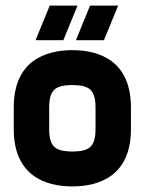

<svg xmlns="http://www.w3.org/2000/svg" viewBox="-20 -668 519 688"><path d="M158.2 -647.9 107.4 -523.9H207L257.8 -647.9ZM403.3 -647.9H302.7L252 -523.9H352.5ZM239.3 -488.3C141.6 -488.3 29.3 -449.2 29.3 -283.2V-205.1C29.3 -39.1 141.6 0 239.3 0C336.9 0 449.2 -39.1 449.2 -205.1V-283.2C449.2 -449.2 336.9 -488.3 239.3 -488.3ZM322.3 -205.1C322.3 -136.7 294.4 -126 239.3 -125C184.1 -126 156.2 -136.7 156.2 -205.1V-283.2C156.2 -351.6 184.1 -362.3 239.3 -363.3C294.4 -362.3 322.3 -351.6 322.3 -283.2Z"/></svg>

Font: Saman Dere
Style: Regular
Weight: 400
Designer: Tuna Ça_lar Gümü_
Foundry: Tuna Ça_lar Gümü_
Version: Version 1.001;hotconv 1.0.109;makeotfexe 2.5.65596